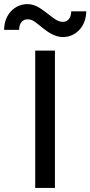

<svg xmlns="http://www.w3.org/2000/svg" viewBox="-98 -930 446 950"><path d="M173.8 -679.7H76.2V0H173.8ZM254.4 -874C254.4 -839.8 235.8 -821.8 213.4 -821.8C186 -821.8 165.5 -841.8 145 -856.9C109.9 -882.8 81.1 -909.7 37.6 -909.7C-25.9 -909.7 -77.6 -856.9 -77.6 -782.2H-3.4C-3.4 -816.4 15.1 -834.5 37.6 -834.5C65.9 -834.5 80.6 -816.9 110.8 -793.5C138.2 -772 171.9 -746.6 213.4 -746.6C276.9 -746.6 328.6 -799.3 328.6 -874Z"/></svg>

Font: Inder
Style: Regular
Weight: 400
Designer: Irina Smirnova
Foundry: Irina Smirnova
Version: Version 1.001